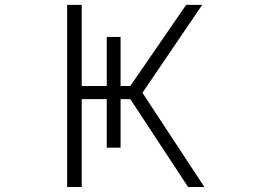

<svg xmlns="http://www.w3.org/2000/svg" viewBox="-20 -751 1040 772"><path d="M250 -731.4H308.6V-405.3H409.2V-602.5H464.8V-405.3H503.9L728.5 -731.4H793L552.7 -377.9L801.8 1H736.3L503.9 -352.5H464.8V-157.2H409.2V-352.5H308.6V1H250Z"/></svg>

Font: Gen Shin Gothic Monospace Light
Style: Regular
Weight: 300
Designer: [Source Han Sans]
Ryoko NISHIZUKA  (kana & ideographs); Paul D. Hunt (Latin, Greek & Cyrillic); Wenlong ZHANG  (bopomofo
Version: Version 1.002.20150607